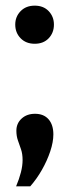

<svg xmlns="http://www.w3.org/2000/svg" viewBox="-20 -529 245 680"><path d="M37 131Q48 105 54 81.5Q60 58 60 38Q60 16 54.5 0Q49 -16 43.5 -31.5Q38 -47 38 -66Q38 -92 56.5 -109Q75 -126 104 -126Q135 -126 152 -106.5Q169 -87 169 -53Q169 -26 158 7Q147 40 128.5 72.5Q110 105 87 131ZM103 -374Q72 -374 53 -393.5Q34 -413 34 -442Q34 -470 53 -489.5Q72 -509 103 -509Q134 -509 152.5 -489.5Q171 -470 171 -442Q171 -413 152.5 -393.5Q134 -374 103 -374Z"/></svg>

Font: Livvic Medium
Style: Regular
Weight: 500
Designer: Jacques Le Bailly, Baron von Fonthausen
Version: Version 1.001; ttfautohint (v1.8.2)